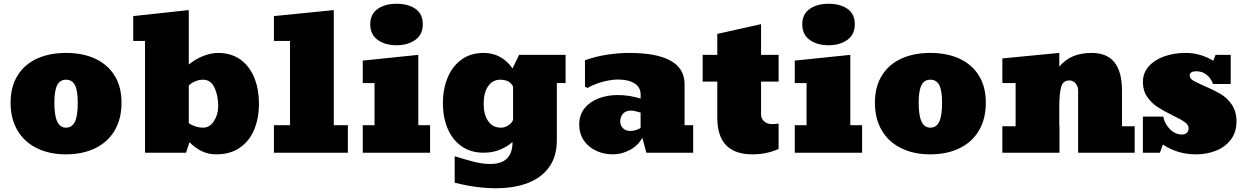

<svg xmlns="http://www.w3.org/2000/svg" viewBox="-20 -816 6675 1026"><path d="M332.5 8.8Q243.7 8.8 177.7 -23.9Q110.8 -56.2 73.7 -118.7Q36.6 -181.2 36.6 -267.1Q36.6 -352.5 73.7 -412.1Q110.8 -472.2 177.7 -502.7Q244.6 -533.2 332.5 -533.2Q422.9 -533.2 489.5 -502Q556.2 -470.7 592.8 -411.4Q629.4 -352.1 629.4 -267.1Q629.4 -181.2 592.8 -118.7Q555.7 -56.2 488.5 -23.7Q421.4 8.8 332.5 8.8ZM332.5 -133.8Q364.7 -133.8 380.4 -165.5Q395.5 -196.3 395.5 -267.1Q395.5 -332 380.6 -361.1Q365.7 -390.1 332.5 -390.1Q300.8 -390.1 285.6 -361.1Q270.5 -332 270.5 -267.1Q270.5 -197.8 286.1 -165.5Q301.8 -133.8 332.5 -133.8Z M1135.7 8.8Q1090.8 8.8 1054.4 -10Q1018.1 -28.8 992.7 -56.2L974.1 0H754.9V-597.2H691.9V-730L988.8 -762.2V-471.2Q1026.9 -502 1067.9 -517.6Q1108.9 -533.2 1146 -533.2Q1215.3 -533.2 1265.6 -497.1Q1314.9 -460.9 1339.4 -399.4Q1363.8 -337.9 1363.8 -263.2Q1363.8 -184.6 1338.4 -123.5Q1313 -62 1261.5 -26.6Q1210 8.8 1135.7 8.8ZM1064.9 -133.8Q1100.1 -133.8 1123 -168.5Q1146 -203.1 1146 -249Q1146 -306.2 1126 -348.1Q1106 -390.1 1064.9 -390.1Q1042 -390.1 1020 -380.1Q998 -370.1 988.8 -357.9V-158.2Q1000 -148.9 1022 -141.4Q1043.9 -133.8 1064.9 -133.8Z M1838.9 -147V0H1443.8V-147H1529.8V-597.2H1443.8V-730L1763.7 -762.2V-147Z M2098.6 -574.2Q2037.6 -574.2 1998 -603Q1958.5 -631.8 1958.5 -686Q1958.5 -740.2 1998 -768.1Q2037.6 -795.9 2099.6 -795.9Q2161.6 -795.9 2200.4 -768.6Q2239.3 -741.2 2239.3 -686Q2239.3 -631.8 2199.5 -603Q2159.7 -574.2 2098.6 -574.2ZM2278.3 -147V0H1918.5V-147H1981.4V-372.1H1918.5V-492.2L2215.3 -522.9V-147Z M2629.9 189.9Q2525.4 189.9 2409.7 160.2V19Q2474.6 39.1 2517.1 49.6Q2559.6 60.1 2600.6 60.1Q2718.8 60.1 2718.8 -57.1Q2691.9 -33.2 2652.8 -16.6Q2613.8 0 2564.5 0Q2493.7 0 2444.8 -35.6Q2396 -70.8 2371.3 -130.9Q2346.7 -190.9 2346.7 -264.2Q2346.7 -339.4 2371.6 -399.9Q2396.5 -460.9 2445.6 -497.1Q2494.6 -533.2 2564.5 -533.2Q2660.6 -533.2 2718.8 -450.2L2753.9 -522.9H3002.4V-372.1H2955.6V-65.9Q2955.6 18.6 2915.3 75.7Q2875 132.8 2801.8 161.4Q2728.5 189.9 2629.9 189.9ZM2656.7 -133.8Q2679.7 -133.8 2698.7 -147.9Q2717.8 -162.1 2721.7 -175.8V-354Q2703.1 -390.1 2652.8 -390.1Q2612.8 -390.1 2588.6 -355.5Q2564.5 -320.8 2564.5 -261.2Q2564.5 -204.1 2588.6 -168.9Q2612.8 -133.8 2656.7 -133.8Z M3255.4 8.8Q3205.6 8.8 3165 -10.7Q3124 -29.8 3099.6 -65.9Q3075.2 -102.1 3075.2 -149.9Q3075.2 -201.7 3104 -237.8Q3132.8 -272.9 3179.4 -290.5Q3226.1 -308.1 3280.3 -308.1Q3344.2 -308.1 3403.3 -289.1V-311Q3403.3 -350.1 3370.4 -370.6Q3337.4 -391.1 3281.2 -391.1Q3257.3 -391.1 3227.5 -385.3Q3197.8 -379.4 3169.4 -369.1Q3141.1 -358.9 3120.1 -346.2L3106 -352.1V-494.1Q3165 -515.1 3226.6 -524.2Q3288.1 -533.2 3341.3 -533.2Q3638.2 -533.2 3638.2 -366.2V-147H3684.1V0H3434.1L3412.1 -80.1Q3391.1 -39.1 3346.7 -15.1Q3302.2 8.8 3255.4 8.8ZM3347.2 -116.2Q3363.3 -116.2 3380.1 -121.6Q3397 -127 3403.3 -132.8V-214.8Q3396 -215.8 3379.9 -220.7Q3363.3 -225.1 3351.1 -225.1Q3325.2 -225.1 3309.8 -209Q3294.4 -192.9 3294.4 -166Q3294.4 -146 3308.8 -131.1Q3323.2 -116.2 3347.2 -116.2Z M4001 8.8Q3813 8.8 3813 -187V-379.9H3734.9V-522.9H3813V-634.8L4046.9 -687V-522.9H4140.6V-379.9H4046.9V-204.1Q4046.9 -182.1 4063.5 -167.5Q4080.1 -152.8 4105 -152.8Q4123 -152.8 4140.6 -155.8V-20Q4076.2 8.8 4001 8.8Z M4407.2 -574.2Q4346.2 -574.2 4306.6 -603Q4267.1 -631.8 4267.1 -686Q4267.1 -740.2 4306.6 -768.1Q4346.2 -795.9 4408.2 -795.9Q4470.2 -795.9 4509 -768.6Q4547.9 -741.2 4547.9 -686Q4547.9 -631.8 4508.1 -603Q4468.3 -574.2 4407.2 -574.2ZM4586.9 -147V0H4227.1V-147H4290V-372.1H4227.1V-492.2L4523.9 -522.9V-147Z M4951.2 8.8Q4862.3 8.8 4796.4 -23.9Q4729.5 -56.2 4692.4 -118.7Q4655.3 -181.2 4655.3 -267.1Q4655.3 -352.5 4692.4 -412.1Q4729.5 -472.2 4796.4 -502.7Q4863.3 -533.2 4951.2 -533.2Q5041.5 -533.2 5108.2 -502Q5174.8 -470.7 5211.4 -411.4Q5248 -352.1 5248 -267.1Q5248 -181.2 5211.4 -118.7Q5174.3 -56.2 5107.2 -23.7Q5040 8.8 4951.2 8.8ZM4951.2 -133.8Q4983.4 -133.8 4999 -165.5Q5014.2 -196.3 5014.2 -267.1Q5014.2 -332 4999.3 -361.1Q4984.4 -390.1 4951.2 -390.1Q4919.4 -390.1 4904.3 -361.1Q4889.2 -332 4889.2 -267.1Q4889.2 -197.8 4904.8 -165.5Q4920.4 -133.8 4951.2 -133.8Z M5975.6 -332V-141.1H6043.5V0H5741.2V-333Q5741.2 -354 5727.8 -370.1Q5714.4 -386.2 5695.3 -386.2Q5659.7 -386.2 5650.4 -350.6Q5640.6 -314 5640.6 -248V-141.1H5641.6V0H5336.4V-141.1H5407.2V-372.1H5336.4V-503.9L5640.6 -533.2V-460Q5674.3 -500 5717.3 -516.6Q5760.3 -533.2 5814.5 -533.2Q5975.6 -533.2 5975.6 -332Z M6371.6 8.8Q6271.5 8.8 6194.3 -43.9L6178.2 0H6087.4V-192.9H6196.3Q6202.6 -155.8 6231 -126.5Q6259.3 -97.2 6296.4 -97.2Q6310.5 -97.2 6321 -105Q6331.5 -112.8 6331.5 -130.9Q6331.5 -148.9 6311 -163.6Q6290 -178.7 6248.5 -198.2Q6198.2 -223.1 6166.5 -243.7Q6134.3 -264.2 6110.8 -297.6Q6087.4 -331.1 6087.4 -377.9Q6087.4 -426.3 6119.1 -461.9Q6150.9 -497.1 6202.6 -515.1Q6254.4 -533.2 6315.4 -533.2Q6395 -533.2 6463.4 -491.2L6475.6 -522.9H6556.6V-367.2H6462.4Q6450.2 -398.9 6427.2 -417Q6404.3 -435.1 6373.5 -435.1Q6337.4 -435.1 6337.4 -412.1Q6337.9 -396.5 6356.4 -385.3Q6375 -374.5 6416.5 -356Q6442.4 -345.2 6463.9 -334.5Q6485.4 -323.7 6502.4 -314Q6536.6 -293.9 6562 -257.6Q6587.4 -221.2 6587.4 -167Q6587.4 -109.4 6557.6 -70.3Q6527.8 -30.8 6478.5 -11Q6429.2 8.8 6371.6 8.8Z"/></svg>

Font: Angkor
Style: Regular
Weight: 400
Designer: Danh Hong
Foundry: Danh Hong
Version: Version 8.000; ttfautohint (v1.8.3)